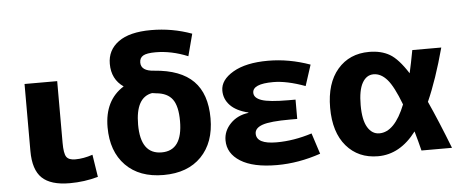

<svg xmlns="http://www.w3.org/2000/svg" viewBox="-50 -860 2394 990"><g transform="rotate(-5 1147.0 -365.0)"><path d="M255 -520V-200Q255 -146 267 -128Q279 -110 313 -110Q356 -110 403 -126L421 -10Q350 10 274 10Q176 10 131 -33Q86 -76 86 -173V-520Z M737 -416Q651 -401 651 -260Q651 -107 760 -107Q868 -107 868 -260Q868 -337 842 -372.5Q816 -408 758 -413ZM594 -463Q533 -505 533 -585Q533 -656 590.5 -698Q648 -740 760 -740Q869 -740 970 -703L940 -589Q855 -624 773 -624Q727 -624 708.5 -613Q690 -602 690 -578Q690 -534 758 -530Q894 -520 960 -453.5Q1026 -387 1026 -260Q1026 -135 955.5 -62.5Q885 10 760 10Q635 10 564 -62.5Q493 -135 493 -260Q493 -400 594 -463Z M1223 -273Q1161 -288 1130 -320.5Q1099 -353 1099 -397Q1099 -452 1165.5 -491Q1232 -530 1347 -530Q1455 -530 1564 -491L1529 -383Q1434 -418 1364 -418Q1257 -418 1257 -372Q1257 -345 1296 -331.5Q1335 -318 1434 -318H1471V-218H1434Q1331 -218 1291 -204Q1251 -190 1251 -161Q1251 -107 1355 -107Q1444 -107 1538 -137L1573 -29Q1459 10 1347 10Q1224 10 1158.5 -31Q1093 -72 1093 -140Q1093 -189 1129.5 -226.5Q1166 -264 1223 -271Z M2150 -247Q2197 -144 2253 0H2095Q2083 -49 2068 -101Q1984 10 1870 10Q1768 10 1706.5 -61.5Q1645 -133 1645 -260Q1645 -387 1706.5 -458.5Q1768 -530 1870 -530Q1932 -530 1976 -504.5Q2020 -479 2069 -402Q2080 -450 2093 -520H2243Q2199 -357 2150 -247ZM2021 -245Q1985 -340 1953 -376.5Q1921 -413 1883 -413Q1846 -413 1824.5 -375Q1803 -337 1803 -260Q1803 -183 1826 -145Q1849 -107 1887 -107Q1966 -107 2021 -245Z"/></g></svg>

Font: Mplus 1p ExtraBold
Style: Regular
Weight: 800
Version: Version 1.061